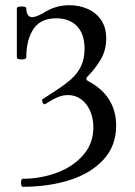

<svg xmlns="http://www.w3.org/2000/svg" viewBox="-20 -697 525 745"><path d="M68.4 -3.4Q137.2 -3.4 200.2 -26.6Q263.2 -49.8 302.7 -95Q342.3 -140.1 342.3 -202.6Q342.3 -237.8 329.8 -266.4Q317.4 -294.9 295.2 -311.5Q272.9 -328.1 244.6 -328.1Q223.6 -328.1 204.8 -320.3Q186 -312.5 155.8 -293.5L154.8 -293Q151.4 -291 147.9 -295.2Q144.5 -299.3 143.6 -304.9Q142.6 -310.5 145.5 -312.5L186.5 -338.9Q230 -366.7 255.1 -388.9Q280.3 -411.1 294.2 -439.7Q308.1 -468.3 308.1 -507.3Q308.1 -564.9 278.8 -595.5Q249.5 -626 198.2 -626Q137.2 -626 109.6 -584.2Q82 -542.5 82 -473.6Q82 -469.2 72.8 -467.3Q63.5 -465.3 54.4 -467Q45.4 -468.8 45.4 -473.6V-665Q45.4 -669.4 54.7 -671.1Q64 -672.9 73 -671.1Q82 -669.4 82 -665Q82 -648.4 88.1 -639.4Q94.2 -630.4 104.5 -630.4Q111.3 -630.4 121.1 -633.8Q130.9 -637.2 145.5 -645Q152.3 -648.9 158.7 -652.8Q179.7 -665 202.6 -670.9Q225.6 -676.8 249 -676.8Q287.1 -676.8 319.8 -662.6Q352.5 -648.4 372.3 -619.4Q392.1 -590.3 392.1 -548.3Q392.1 -502.4 371.1 -466.6Q350.1 -430.7 319.8 -400.4Q314.5 -395 315.2 -390.1Q315.9 -385.3 324.7 -380.9Q377 -353 403.8 -309.8Q430.7 -266.6 430.7 -209.5Q430.7 -130.9 381.3 -77.4Q332 -23.9 249.8 2Q167.5 27.8 68.4 27.8Q64 27.8 62.3 20Q60.5 12.2 62.3 4.4Q64 -3.4 68.4 -3.4Z"/></svg>

Font: Junicode Two Beta VF
Style: Regular
Weight: 400
Designer: Peter S. Baker
Foundry: Briery Creek Software
Version: Version 1.031 beta; ttfautohint (v1.8.1.43-b0c9)